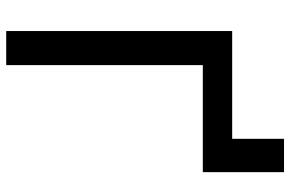

<svg xmlns="http://www.w3.org/2000/svg" viewBox="-178 -756 934 618"><g transform="rotate(90 289.0 -447.0)"><path d="M79.9 0V-727.3H426.8V-894.2H534.1V-632.8H189.6V0Z"/></g></svg>

Font: Inter P Medium
Style: Regular
Weight: 500
Designer: Rasmus Andersson
Foundry: rsms
Version: Version 3.018;git-588b23468